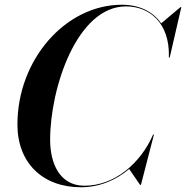

<svg xmlns="http://www.w3.org/2000/svg" viewBox="-20 -780 785 810"><path d="M321.5 10C399.5 10 469.5 -20 525 -67L571 0H574.5L629.5 -212.5H626C573 -90 462.5 3.5 336 3.5C232 3.5 191.5 -90.5 191.5 -190C191.5 -409.5 305 -753 511.5 -753C609.5 -753 695.5 -685 692.5 -542L692 -537.5H696L745 -750H741.5L660 -681.5C624.5 -733 565.5 -760 494 -760C256 -760 53.5 -528 53.5 -255C53.5 -92 160.5 10 321.5 10Z"/></svg>

Font: Bodoni* 48pt Medium
Style: Italic
Weight: 500
Italic angle: -13°
Version: Version 2.3